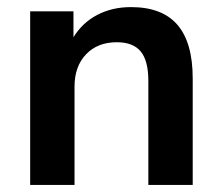

<svg xmlns="http://www.w3.org/2000/svg" viewBox="-20 -521 625 541"><path d="M523 -300V0H398V-293Q398 -350 376.5 -376Q355 -402 309 -402Q255 -402 222.5 -368Q190 -334 190 -277V0H65V-489H187V-416Q212 -457 254 -479Q296 -501 349 -501Q437 -501 480 -451Q523 -401 523 -300Z"/></svg>

Font: wassup Sans
Style: Bold
Weight: 700
Version: Version 2.001